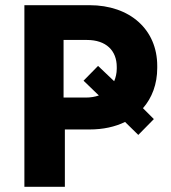

<svg xmlns="http://www.w3.org/2000/svg" viewBox="-20 -720 660 740"><path d="M74 0H230V-221H325C377 -221 423 -231 462 -250L513 -200L573 -261L531 -303C566 -343 586 -396 586 -458V-466C586 -606 481 -700 325 -700H74ZM225 -344V-566H315C389 -566 430 -525 430 -462V-455C430 -438 426 -421 420 -407L358 -466L302 -409L361 -352C346 -347 330 -344 311 -344Z"/></svg>

Font: Fixel Text Bold
Style: Bold
Weight: 700
Width: 4
Designer: AlfaBravo + MacPaw
Foundry: Kyrylo Tkachov, Marchela Mozhyna, Serhii Makarenko, Maria Weinstein, Zakhar Kryvoshyya
Version: Version 1.211